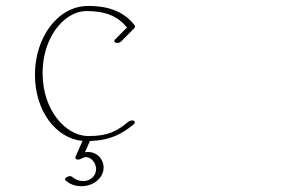

<svg xmlns="http://www.w3.org/2000/svg" viewBox="-20 -476 1040 660"><path d="M100.1 -219.7C100.1 -94.7 171.9 0 263.7 8.3L239.3 63.5C238.3 65.4 238.8 68.8 241.7 70.8C243.7 72.2 245.9 72.7 248.1 72.7C256.9 72.7 266.7 64 274.9 64C287.1 64 299.3 72.8 305.7 85.9C308.9 92.9 310.3 99.5 310.3 105.7C310.3 129.6 289 146.5 266.1 146.5C251 146.5 239.3 141.6 228 131.8C226.2 130.2 223.6 129.5 220.8 129.5C213 129.5 203.4 134.9 203.4 140.4C203.4 141.8 204.1 143.2 205.6 144.5C218.3 155.3 235.4 164.1 259.8 164.1C303.7 164.1 336.2 133.7 336.2 100C336.2 92.4 334.5 84.7 331.1 77.1C323.7 61.5 308.6 46.4 281.2 46.4C278.3 46.4 274.4 46.9 272 47.4L289.1 8.8C360.4 6.3 399.9 -16.1 439.9 -48.8C442.4 -50.8 443.6 -53.2 443.6 -55.5C443.6 -57.7 442.4 -59.8 439.9 -61C435.1 -63.5 426.3 -61.5 421.4 -57.6C381.8 -25.4 353 -8.3 283.7 -8.3H282.7C207.5 -8.8 126.5 -95.2 126.5 -224.1C126.5 -259.3 132.3 -291.5 142.6 -319.8C170.4 -396 226.6 -438 276.9 -438C341.8 -438 384.8 -420.9 416.5 -381.3L375.5 -340.3C371.1 -335.9 372.1 -331.1 377.9 -329.1C383.8 -327.1 392.1 -329.1 396.5 -333.5L441.9 -379.4C443.4 -380.9 444.4 -383.1 444.4 -385C444.4 -386.2 444.1 -387.3 443.4 -388.2C408.7 -433.6 357.9 -455.6 283.2 -455.6C177.7 -455.6 100.1 -345.7 100.1 -219.7Z"/></svg>

Font: WireWyrm
Style: Light
Weight: 200
Version: Version 001.000